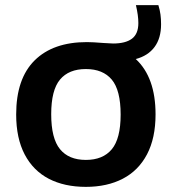

<svg xmlns="http://www.w3.org/2000/svg" viewBox="-20 -718 669 748"><path d="M586 -272.5Q586 -180 552.8 -116.8Q519.5 -53.5 458.5 -21.8Q397.5 10 314.5 10Q231 10 170.2 -21.5Q109.5 -53 76.2 -116.2Q43 -179.5 43 -272Q43 -411.5 115 -482.8Q187 -554 318.5 -554Q340.5 -554 383.5 -550.5Q411.5 -548.5 420.5 -548.5Q469 -548.5 494 -567.2Q519 -586 519 -628Q519 -658 509.5 -698H597Q603 -678.5 605.2 -661.2Q607.5 -644 607.5 -623.5Q607.5 -569 582 -534.8Q556.5 -500.5 509 -488Q586 -416.5 586 -272.5ZM450 -271.5Q450 -366.5 415.5 -407.8Q381 -449 314.5 -449Q248 -449 213.8 -408Q179.5 -367 179.5 -273Q179.5 -178.5 213.8 -136.8Q248 -95 314.5 -95Q381 -95 415.5 -136.5Q450 -178 450 -271.5Z"/></svg>

Font: Encode Sans Semi Expanded SmBd
Style: Regular
Weight: 600
Width: 6
Designer: Multiple Designers
Foundry: Impallari Type
Version: Version 2.000